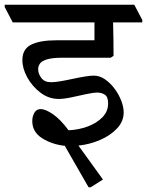

<svg xmlns="http://www.w3.org/2000/svg" viewBox="-48 -640 624 815"><path d="M337 155H328L227 -21Q172 -27 130.5 -53.5Q89 -80 89 -126Q89 -146 98 -161.5Q107 -177 125 -177Q145 -177 177 -155Q209 -133 243 -87Q286 -89 324 -103Q362 -117 386.5 -142Q411 -167 411 -201Q411 -229 397 -238Q383 -247 366 -247Q348 -247 318 -240.5Q288 -234 256 -227Q224 -220 201 -220Q159 -220 124 -246.5Q89 -273 68 -311Q47 -349 47 -385Q47 -432 84.5 -450.5Q122 -469 191 -469H353V-545H6L-28 -610V-620H522L556 -555V-545H432Q433 -509 433.5 -471.5Q434 -434 434 -403L422 -395H218Q174 -395 151.5 -388Q129 -381 121.5 -370Q114 -359 114 -346Q114 -327 127.5 -309Q141 -291 169 -291Q184 -291 208 -295Q232 -299 259.5 -305Q287 -311 311.5 -315Q336 -319 350 -319Q375 -319 397.5 -303.5Q420 -288 438 -264Q456 -240 466.5 -213Q477 -186 477 -163Q477 -125 449 -95Q421 -65 377 -46Q333 -27 285 -22L389 122Z"/></svg>

Font: Tiro Devanagari Marathi
Style: Regular
Weight: 400
Designer: Devanagari: John Hudson & Fiona Ross. Latin: John Hudson.
Foundry: Tiro Typeworks Ltd.
Version: Version 1.52